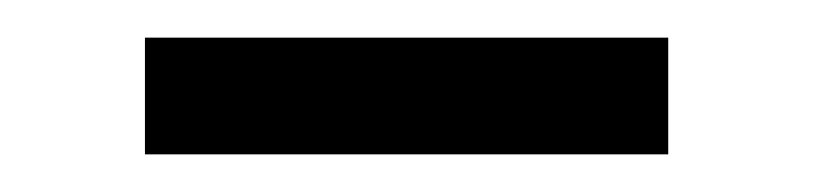

<svg xmlns="http://www.w3.org/2000/svg" viewBox="-20 -382 432 102"><path d="M57 -300V-362H335V-300Z"/></svg>

Font: Hedvig Letters Serif 12pt
Style: Regular
Weight: 400
Designer: Alexander Örn & Tor Weibull
Foundry: Kanon Foundry
Version: Version 1.000; ttfautohint (v1.8.4.7-5d5b)